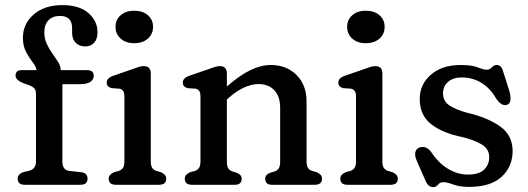

<svg xmlns="http://www.w3.org/2000/svg" viewBox="-20 -742 2119 771"><path d="M230.5 -93.5Q230.5 -58.5 259 -55.5L306 -50.5Q331.5 -47.5 331.5 -24.5Q331.5 0 302.5 0H80Q51 0 51 -24Q51 -44 76.5 -51.5L96 -56Q124.5 -63 124.5 -94V-365Q124.5 -379 118 -386.8Q111.5 -394.5 94 -401L78 -406.5Q42.5 -419.5 42.5 -438Q42.5 -460.5 67 -460.5H126.5Q125 -474.5 111.2 -492Q97.5 -509.5 84.8 -533.2Q72 -557 72 -590Q72 -646 115.2 -683.8Q158.5 -721.5 230.5 -721.5Q298 -721.5 334.8 -689.8Q371.5 -658 371.5 -612.5Q371.5 -584.5 357.8 -570Q344 -555.5 322.5 -555.5Q298.5 -555.5 284 -570.2Q269.5 -585 269.5 -610.5V-630Q269.5 -678 220.5 -678Q191.5 -678 174.8 -660.8Q158 -643.5 158 -612Q158 -587 167.8 -566Q177.5 -545 190.5 -526.8Q203.5 -508.5 213.5 -492.8Q223.5 -477 223.5 -462V-460.5H329Q356.5 -460.5 356.5 -438Q356.5 -423 343.2 -413.5Q330 -404 300.5 -404H230.5ZM518.5 -568.5Q485.5 -568.5 464.8 -586.8Q444 -605 444 -634.5Q444 -663 464.8 -681Q485.5 -699 518.5 -699Q553 -699 573.8 -681Q594.5 -663 594.5 -634.5Q594.5 -605 573.8 -586.8Q553 -568.5 518.5 -568.5ZM585.5 -446.5V-93.5Q585.5 -76 591.5 -67.5Q597.5 -59 608.5 -55.5L626 -50.5Q647.5 -41 647.5 -24.5Q647.5 0 618.5 0H445.5Q416.5 0 416.5 -24.5Q416.5 -41 438 -50.5L456.5 -55.5Q467.5 -59 473.5 -67.5Q479.5 -76 479.5 -93.5V-354Q479.5 -370.5 474.2 -377.2Q469 -384 459 -386L428 -388Q408.5 -393.5 408.5 -410Q408.5 -428.5 434 -437.5L509.5 -463.5Q524 -469 535.8 -472.8Q547.5 -476.5 557.5 -476.5Q585.5 -476.5 585.5 -446.5Z M891 -446.5V-394.5Q941.5 -439 984.8 -460Q1028 -481 1067.5 -481Q1130.5 -481 1170.8 -440.8Q1211 -400.5 1211 -335V-93.5Q1211 -75.5 1217 -67.2Q1223 -59 1234 -55.5L1252 -50.5Q1262 -45.5 1267.5 -39.8Q1273 -34 1273 -24.5Q1273 0 1244 0H1072Q1045 0 1045 -24.5Q1045 -40 1064 -48L1082.5 -53.5Q1093.5 -57 1099.2 -65.8Q1105 -74.5 1105 -93.5V-309Q1105 -355.5 1081.2 -380Q1057.5 -404.5 1018 -404.5Q991.5 -404.5 961 -391Q930.5 -377.5 897 -348L891 -342.5V-93.5Q891 -74.5 896.8 -65.8Q902.5 -57 913.5 -53.5L931.5 -48Q950.5 -40 950.5 -24.5Q950.5 0 923.5 0H751Q722 0 722 -24.5Q722 -41 743.5 -50.5L762 -55.5Q773 -59 779 -67.5Q785 -76 785 -93.5V-354Q785 -370.5 779.8 -377.2Q774.5 -384 764.5 -386L733.5 -388Q714 -393.5 714 -410Q714 -428.5 739.5 -437.5L815 -463.5Q829.5 -469 841.2 -472.8Q853 -476.5 863 -476.5Q891 -476.5 891 -446.5Z M1448.5 -568.5Q1415.5 -568.5 1394.8 -586.8Q1374 -605 1374 -634.5Q1374 -663 1394.8 -681Q1415.5 -699 1448.5 -699Q1483 -699 1503.8 -681Q1524.5 -663 1524.5 -634.5Q1524.5 -605 1503.8 -586.8Q1483 -568.5 1448.5 -568.5ZM1515.5 -446.5V-93.5Q1515.5 -76 1521.5 -67.5Q1527.5 -59 1538.5 -55.5L1556 -50.5Q1577.5 -41 1577.5 -24.5Q1577.5 0 1548.5 0H1375.5Q1346.5 0 1346.5 -24.5Q1346.5 -41 1368 -50.5L1386.5 -55.5Q1397.5 -59 1403.5 -67.5Q1409.5 -76 1409.5 -93.5V-354Q1409.5 -370.5 1404.2 -377.2Q1399 -384 1389 -386L1358 -388Q1338.5 -393.5 1338.5 -410Q1338.5 -428.5 1364 -437.5L1439.5 -463.5Q1454 -469 1465.8 -472.8Q1477.5 -476.5 1487.5 -476.5Q1515.5 -476.5 1515.5 -446.5Z M1834 -431Q1799 -431 1779 -413Q1759 -395 1759 -368Q1759 -334.5 1786.5 -317.5Q1814 -300.5 1855 -289.5Q1938.5 -270 1988.5 -234.2Q2038.5 -198.5 2038.5 -135.5Q2038.5 -73.5 1994.8 -32.5Q1951 8.5 1863 8.5Q1826.5 8.5 1800.5 -1Q1774.5 -10.5 1760 -10.5Q1746.5 -10.5 1739 -0.5Q1731.5 9.5 1719 9.5Q1699 9.5 1688 -18L1652.5 -99Q1644 -119.5 1648.5 -133Q1653 -146.5 1665.5 -150Q1691.5 -158 1711.5 -131.5Q1740 -88 1778.5 -64.5Q1817 -41 1859 -41Q1904 -41 1924.2 -61Q1944.5 -81 1944.5 -111Q1944.5 -144.5 1913.5 -162.5Q1882.5 -180.5 1837 -191.5Q1758.5 -207 1712 -242.8Q1665.5 -278.5 1665.5 -345Q1665.5 -403 1710.2 -442Q1755 -481 1830 -481Q1874.5 -481 1898.5 -471.5Q1922.5 -462 1934 -462Q1946.5 -462 1955 -471.5Q1963.5 -481 1974 -481Q1993 -481 1999.5 -458L2026 -374.5Q2031 -357 2029.8 -340.8Q2028.5 -324.5 2014 -320.5Q1992.5 -315.5 1971 -348.5Q1948.5 -387.5 1913.2 -409.2Q1878 -431 1834 -431Z"/></svg>

Font: Fraunces 9pt S100
Style: Regular
Weight: 400
Version: Version 1.000; ttfautohint (v1.8.3)